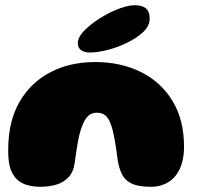

<svg xmlns="http://www.w3.org/2000/svg" viewBox="-20 -704 774 735"><path d="M134 11Q91.5 11 63.8 -3.8Q36 -18.5 22 -52Q18 -62.5 15.5 -75.5Q13 -88.5 12 -103.8Q11 -119 11.5 -136.5Q12.5 -241 55 -314.5Q97.5 -388 172.5 -427.2Q247.5 -466.5 344.5 -466.5Q442.5 -466.5 519.5 -428.2Q596.5 -390 640.5 -317.5Q684.5 -245 684.5 -142.5Q684.5 -126.5 682.8 -112Q681 -97.5 677.8 -84.8Q674.5 -72 669.5 -60.5Q654.5 -26 625.5 -7.5Q596.5 11 557.5 11Q510 11 484.2 -1.2Q458.5 -13.5 447 -36.5Q435.5 -59.5 430.5 -91.5Q427.5 -116.5 424.5 -136.8Q421.5 -157 418.2 -173.2Q415 -189.5 412 -202.5Q409 -215.5 405 -226Q396.5 -251 383.8 -261.8Q371 -272.5 350 -272.5Q332 -272.5 319 -261.5Q306 -250.5 296.5 -226.5Q291.5 -215 287.2 -200.5Q283 -186 279.5 -168.2Q276 -150.5 272.8 -128.8Q269.5 -107 266 -81Q261 -45 241.8 -25Q222.5 -5 194.8 3Q167 11 134 11ZM323 -503Q304 -503 291 -511.5Q278 -520 278 -539.5Q278 -563.5 307.8 -592Q337.5 -620.5 379 -644Q409.5 -661.5 441.2 -672.8Q473 -684 497 -684Q524 -684 538.5 -672Q553 -660 553 -632.5Q553 -604.5 527.5 -580.8Q502 -557 463.5 -539Q429.5 -522.5 391.5 -512.8Q353.5 -503 323 -503Z"/></svg>

Font: Gluten Thin ExtraBold
Style: Regular
Weight: 800
Version: Version 1.300